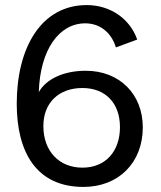

<svg xmlns="http://www.w3.org/2000/svg" viewBox="-20 -723 634 757"><path d="M309 14C447 14 543 -81 543 -221C543 -352 451 -444 318 -444C230 -444 162 -411 133 -360C138 -527 213 -631 316 -631C374 -631 419 -595 437 -536L521 -567C492 -650 414 -703 322 -703C143 -703 46 -536 46 -314C46 -125 122 14 309 14ZM305 -62C213 -62 151 -127 151 -226C151 -318 212 -376 305 -376C397 -376 453 -315 453 -222C453 -126 396 -62 305 -62Z"/></svg>

Font: Ronzino
Style: Regular
Weight: 400
Designer: Nunzio Mazzaferro
Foundry: Collletttivo
Version: Version 1.000;Glyphs 3.3 (3337)